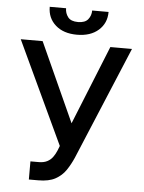

<svg xmlns="http://www.w3.org/2000/svg" viewBox="-61 -960 761 1018"><g transform="rotate(5 320.0 -451.0)"><path d="M131.4 9.9V-86.6H175.1Q202.4 -86.6 220.3 -95.9Q238.3 -105.1 249.8 -120.9Q261.4 -136.7 269.2 -155.5L279.5 -181.5L23.8 -727.3H140.3L331 -306.8L500.7 -727.3H615.8L364.3 -126.1Q348.4 -89.8 327.6 -58.9Q306.8 -28.1 272.4 -9.1Q237.9 9.9 181.1 9.9ZM387.8 -911.9H475.1Q475.1 -851.9 432.7 -814.5Q390.3 -777 318.2 -777Q246.4 -777 204.2 -814.5Q161.9 -851.9 161.9 -911.9H248.9Q248.9 -885.3 264.6 -864.9Q280.2 -844.5 318.2 -844.5Q355.5 -844.5 371.6 -864.7Q387.8 -884.9 387.8 -911.9Z"/></g></svg>

Font: InterMG Medium
Style: Regular
Weight: 500
Designer: Rasmus Andersson
Foundry: rsms
Version: Version 3.019;December 26, 2023;FontCreator 15.0.0.2955 64-b